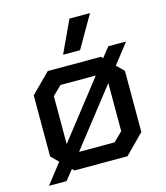

<svg xmlns="http://www.w3.org/2000/svg" viewBox="-112 -802 802 929"><g transform="rotate(-15 288.5 -338.0)"><path d="M481 -438 517 -402V-96L422 0H156L146 -10L106 40H18L96 -60L60 -96V-402L156 -498H422L431 -489L470 -538H559ZM153 -133 375 -417H198L153 -373ZM424 -366 201 -81H379L424 -125ZM323 -716H426L333 -555H248Z"/></g></svg>

Font: Chakra Petch Medium
Style: Regular
Weight: 500
Designer: Katatrad Aksorn Co.,Ltd.
Foundry: Cadson Demak Co.,Ltd.
Version: Version 1.000; ttfautohint (v1.6)